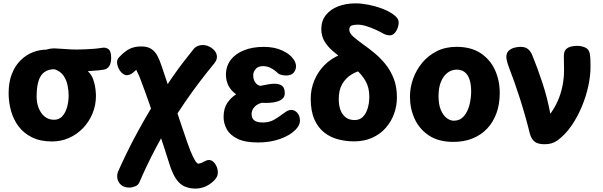

<svg xmlns="http://www.w3.org/2000/svg" viewBox="-20 -835 3586 1142"><path d="M290 6.4Q220.3 6.4 171.1 -17.8Q121.8 -42 91 -82.6Q60.2 -123.2 45.8 -174.6Q31.3 -225.9 31.3 -280.3Q31.3 -347.2 50.9 -396.2Q70.4 -445.1 103 -476.9Q135.6 -508.8 175.7 -524.3Q215.8 -539.8 256.1 -539.8Q280.1 -547.9 308.8 -547Q337.4 -546.1 370.3 -543.2Q403.1 -540.3 437.9 -540.3Q466.8 -541.1 492.8 -542Q518.9 -542.9 542.7 -545.1Q566.6 -547.2 587.7 -550.8Q609.8 -554.3 625.5 -542.3Q641.2 -530.3 641.2 -491.4Q641.2 -459.7 630.2 -442.4Q619.1 -425.2 599 -420.9Q589 -419.1 563.3 -416.3Q537.7 -413.6 502.2 -411.8Q525.1 -390.6 535.2 -360.6Q545.2 -330.6 547.9 -304.3Q550.7 -278 550.7 -265.1Q550.7 -209.6 530.3 -160.2Q510 -110.9 474.3 -73.5Q438.6 -36.1 391.1 -14.8Q343.6 6.4 290 6.4ZM301.4 -122.7Q331.3 -122.7 350.2 -143.1Q369.1 -163.4 378.7 -196.9Q388.3 -230.4 388.3 -268.1Q388.3 -297.3 381.6 -329Q374.8 -360.7 356.8 -386.2Q338.9 -411.8 303.8 -423.3Q267.6 -423.3 244 -406.2Q220.4 -389.1 209.1 -353.3Q197.8 -317.4 197.8 -260.9Q197.8 -222.9 210.3 -191.7Q222.8 -160.4 245.8 -141.6Q268.9 -122.7 301.4 -122.7Z M1143.1 286.7Q1110.3 286.7 1082.1 275.8Q1053.9 264.9 1031.1 234.6Q1008.3 204.2 989.4 145.8Q975.1 100 955 38.4Q934.9 -23.2 911.8 -91.4Q888.8 -159.7 865.6 -226.1Q842.4 -292.6 821.4 -347.4Q811.4 -375.4 804.4 -390.5Q797.3 -405.6 790.4 -419.6Q781.1 -410.9 768.4 -400.7Q755.8 -390.6 739.1 -388.1Q727.6 -386.1 715.4 -393.5Q703.2 -400.9 693.7 -413.8Q681.8 -431.3 677.1 -454.5Q672.4 -477.7 687.1 -493Q722.3 -531 751.8 -544.9Q781.2 -558.8 819.6 -558.8Q858.3 -558.8 880.9 -543.3Q903.6 -527.8 917.2 -501.1Q930.9 -474.4 942.4 -439Q951.1 -412.7 965.7 -369.5Q980.3 -326.3 997.5 -274.8Q1014.7 -223.2 1032.3 -170.2Q1050 -117.1 1065.9 -69.9Q1081.8 -22.7 1093.9 11.9Q1106 46.6 1111.7 60.3Q1129 101.6 1139.8 119.1Q1150.6 136.7 1159.4 138.7Q1170.3 136.7 1180.6 132.6Q1190.8 128.4 1198.7 123.6Q1204.4 120.9 1210.2 118.8Q1216 116.7 1223 116.7Q1237.4 116.7 1249.4 127.8Q1261.4 138.9 1268.5 155.7Q1275.6 172.4 1275.6 190.3Q1275.6 207 1268.8 218.5Q1262.1 230 1251.4 240.8Q1226.9 264.2 1199.3 275.4Q1171.7 286.7 1143.1 286.7ZM749.1 280.7Q718.7 280.7 701 265.6Q683.3 250.6 678.6 228.2Q673.9 205.8 683 184Q701.2 142.6 732.2 78.2Q763.1 13.9 805.2 -62.7Q847.2 -139.2 894.9 -217.6L930.4 -259.9Q966.8 -320.4 1002.6 -372.2Q1038.4 -423.9 1071.3 -466.8Q1104.2 -509.7 1130.8 -542Q1141.9 -555.9 1156.3 -561.6Q1170.7 -567.2 1185.6 -567.2Q1205.1 -567.2 1224.2 -558.1Q1243.2 -549 1256.4 -533.3Q1269.7 -517.6 1270.3 -497.7Q1271 -477.8 1253.6 -456.8Q1216.2 -411.9 1171.8 -353.8Q1127.3 -295.8 1082.3 -230.4Q1037.2 -165.1 996.7 -97.4L975.1 -76.2Q940.7 -19.1 908.7 41.4Q876.7 102 851.1 156.2Q825.6 210.4 809.2 249.1Q802.4 266 784 273.3Q765.6 280.7 749.1 280.7Z M1514.7 12.4Q1437.3 12.4 1392.6 -9.6Q1347.8 -31.6 1328.8 -66.3Q1309.9 -101.1 1309.9 -138.9Q1309.9 -189 1331.2 -221.6Q1352.6 -254.2 1384.7 -274Q1353.1 -296.3 1338.5 -326.4Q1323.9 -356.4 1323.9 -390Q1323.9 -441.4 1352.2 -478.5Q1380.4 -515.6 1431.3 -535.9Q1482.1 -556.2 1548.9 -556.2Q1612.9 -556.2 1659.3 -534.4Q1705.8 -512.7 1725.8 -482.6Q1732.7 -473.1 1736.7 -462.2Q1740.7 -451.3 1740.7 -441.1Q1740.7 -419.3 1726.6 -402.7Q1712.4 -386 1680.8 -386Q1668 -386 1653.7 -389.6Q1639.3 -393.2 1632.3 -399.9Q1613.3 -418.9 1591.3 -430.2Q1569.2 -441.6 1544.3 -441.6Q1514.9 -441.6 1500.6 -424.4Q1486.2 -407.3 1486.2 -388.2Q1486.2 -360.6 1498.8 -343.8Q1511.3 -327 1529.1 -324.4Q1546.6 -327.9 1570.6 -332.5Q1594.7 -337.1 1610.9 -337.1Q1640.9 -337.1 1657.3 -325Q1673.8 -312.9 1673.8 -280.1Q1673.8 -261 1661.5 -249.1Q1649.2 -237.1 1629.2 -231.2Q1609.2 -225.2 1585.1 -223.7Q1561 -222.1 1537.1 -223.6Q1512.6 -216.6 1499.1 -204.2Q1485.7 -191.9 1481 -179.2Q1476.3 -166.6 1476.3 -157.2Q1476.3 -141.9 1482.8 -130.2Q1489.3 -118.6 1504.2 -112.4Q1519 -106.3 1542.2 -106.3Q1581.3 -106.3 1610.3 -122.9Q1639.3 -139.6 1667 -161Q1679.9 -170.8 1690.7 -176.1Q1701.4 -181.3 1711.6 -181.3Q1732.6 -181.3 1748.3 -163.9Q1764.1 -146.6 1764.1 -116.7Q1764.1 -89.9 1737.4 -62.8Q1705.1 -29.8 1646.3 -8.7Q1587.6 12.4 1514.7 12.4Z M2085 5.9Q2037.3 5.9 1991.2 -6.2Q1945 -18.2 1908.4 -46.9Q1871.8 -75.7 1849.9 -125Q1828.1 -174.3 1828.1 -248.3Q1828.1 -305.2 1850 -357.7Q1871.9 -410.1 1912 -449.8Q1952.1 -489.6 2006.7 -510.7Q2061.3 -531.9 2126.8 -525.7Q2145 -524.1 2153.3 -507.2Q2161.7 -490.3 2161.7 -470.1Q2161.7 -452.7 2155.3 -436.7Q2149 -420.8 2135.9 -418Q2099.8 -410.3 2067.5 -389.9Q2035.2 -369.4 2015 -334.2Q1994.8 -298.9 1994.8 -244.8Q1994.8 -208.7 2005.1 -180.8Q2015.4 -153 2036.2 -136.9Q2056.9 -120.9 2089.3 -120.9Q2119 -120.9 2138.1 -139.8Q2157.2 -158.8 2166.9 -190.7Q2176.6 -222.7 2176.6 -260Q2176.6 -314.1 2154.4 -352.8Q2132.2 -391.4 2097.6 -421.7Q2063 -452 2025.2 -479.2Q1991 -504.6 1960.2 -530.8Q1929.3 -557.1 1910.2 -588.9Q1891.1 -620.7 1891.1 -662Q1891.1 -711.1 1918.1 -745.2Q1945.1 -779.3 1991.3 -797.2Q2037.4 -815 2095.3 -815Q2128.9 -815 2170 -807.1Q2211.1 -799.2 2250.4 -784.8Q2289.8 -770.4 2317.8 -750.2Q2332 -741.1 2341.7 -728.6Q2351.3 -716 2351.3 -700Q2351.3 -684.8 2344.6 -666.8Q2337.8 -648.9 2325.9 -636.8Q2314.1 -624.7 2298.1 -624.7Q2291 -624.7 2282.4 -626.6Q2273.8 -628.4 2264.1 -633Q2241.7 -645.9 2213.7 -658.7Q2185.7 -671.4 2157.9 -679.9Q2130.2 -688.3 2106.6 -688.3Q2085.6 -688.3 2071.6 -683.2Q2057.6 -678.1 2057.6 -658.4Q2057.6 -638.1 2081 -617.4Q2104.4 -596.7 2139.6 -571.3Q2171.4 -549.1 2206.4 -520.3Q2241.3 -491.6 2271.8 -454.3Q2302.3 -417 2321.6 -368.3Q2340.9 -319.6 2340.9 -255.7Q2340.9 -205.1 2323.8 -158.2Q2306.8 -111.3 2274.2 -74.2Q2241.6 -37.1 2193.9 -15.6Q2146.2 5.9 2085 5.9Z M2418.4 -260Q2418.4 -314 2437.2 -366.6Q2455.9 -419.2 2491.7 -462.2Q2527.4 -505.2 2578.7 -530.8Q2629.9 -556.4 2695.4 -556.4Q2782.2 -556.4 2839.1 -518.5Q2896 -480.6 2924.2 -418.3Q2952.4 -356.1 2952.4 -282Q2952.4 -215.2 2932.9 -161.6Q2913.3 -107.9 2877.1 -69.7Q2840.8 -31.6 2790.2 -11.3Q2739.6 9 2676.4 9Q2588.8 9 2531.5 -28.9Q2474.2 -66.9 2446.3 -128Q2418.4 -189.1 2418.4 -260ZM2588.4 -263.7Q2588.4 -212 2602.6 -179.8Q2616.7 -147.7 2637.5 -132.3Q2658.3 -117 2679.2 -117Q2715.3 -117 2738.2 -142.8Q2761 -168.7 2771.7 -209Q2782.4 -249.3 2782.4 -290.7Q2782.4 -332.9 2772.8 -361.8Q2763.2 -390.7 2744.2 -405.8Q2725.1 -420.9 2697.1 -420.9Q2666.8 -420.9 2642.4 -402.8Q2618 -384.7 2603.2 -349.8Q2588.4 -314.9 2588.4 -263.7Z M3218.4 22.9Q3178.8 22.9 3159.3 6.9Q3139.9 -9 3131 -41.9Q3105.2 -146.9 3072.4 -248.9Q3039.7 -350.9 3008.2 -431.6Q2998.9 -455.6 2995.2 -472.4Q2991.6 -489.2 2991.6 -495Q2991.6 -519.9 3005.3 -532.8Q3019 -545.8 3038.8 -551.1Q3058.7 -556.4 3075.4 -556.4Q3104.1 -556.4 3120.2 -543.3Q3136.2 -530.1 3145.6 -507.4Q3176.8 -431.9 3206.5 -341.4Q3236.2 -251 3253.3 -158.2Q3280.7 -195.8 3298.8 -237.8Q3316.9 -279.9 3325.9 -325.4Q3334.9 -371 3334.9 -416.4Q3334.9 -439.9 3334.3 -460.4Q3333.8 -481 3333.8 -502Q3333.8 -527.9 3345.4 -540.6Q3357.1 -553.2 3375.1 -557.8Q3393.1 -562.3 3412.7 -562.3Q3436.3 -562.3 3458.7 -553.3Q3481 -544.3 3487.3 -519.8Q3491.1 -502.9 3491.7 -478.2Q3492.3 -453.6 3492.3 -436Q3492.3 -383.8 3479 -322.2Q3465.7 -260.7 3439.9 -199.3Q3414.2 -138 3378.3 -86.1Q3342.4 -34.1 3296.3 -0.3Q3278.7 12 3260.7 17.4Q3242.7 22.9 3218.4 22.9Z"/></svg>

Font: Playpen Sans
Style: Regular
Weight: 400
Designer: Laura Meseguer, Veronika Burian, José Scaglione, Kostas Bartsokas, Vera Evstafieva, Tom Grace, Yorlmar Campos
Foundry: TypeTogether
Version: Version 2.000